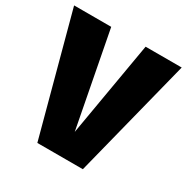

<svg xmlns="http://www.w3.org/2000/svg" viewBox="-184 -834 947 972"><g transform="rotate(30 289.5 -348.0)"><path d="M428 0H162L-25 -696H192L298 -143L393 -696H604Z"/></g></svg>

Font: Trujillo Black
Style: Regular
Weight: 900
Designer: Fira Sans original fonts by bBox Type GmbH, Carrois Corporate GbR, & Edenspiekermann AG / Changes by Cristiano Sobral
Foundry: Fira Sans original fonts by bBox Type GmbH, Carrois Corporate GbR, & Edenspiekermann AG / Changes by Cristiano Sobral
Version: Version 4.301;July 28, 2020;FontCreator 13.0.0.2655 64-bit